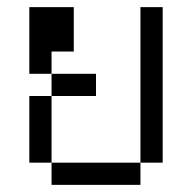

<svg xmlns="http://www.w3.org/2000/svg" viewBox="-20 -520 540 540"><path d="M250 -250V-312.5H125V-250H62.5V-62.5H125V0H375V-62.5H125V-250ZM375 -62.5H437.5V-500H375ZM125 -312.5V-375H187.5Q187.5 -375 187.5 -500H62.5V-312.5Z"/></svg>

Font: BFUnifontExMono
Style: Regular
Weight: 500
Version: Version 15.0.06